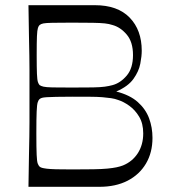

<svg xmlns="http://www.w3.org/2000/svg" viewBox="-20 -720 652 740"><path d="M89.7 0Q90.7 -72 91.6 -118Q92.6 -164 93.1 -194.5Q93.6 -225 93.6 -247.5Q93.6 -270 93.6 -293.5Q93.6 -317 93.6 -350Q93.6 -383.1 93.6 -406.6Q93.6 -430.1 93.6 -452.7Q93.6 -475.3 93.1 -505.7Q92.6 -536.1 91.6 -582.1Q90.7 -628.1 89.7 -700H345.7Q433.4 -700 479.9 -652Q526.3 -604 526.3 -524.4Q526.3 -503.4 520.7 -474.3Q515.1 -445.1 494.4 -416Q473.7 -386.9 428.1 -367.3Q480.9 -353.7 511.1 -326.6Q541.4 -299.6 554.6 -264.1Q567.7 -228.6 567.7 -188.7Q567.7 -132.1 542.6 -89.6Q517.4 -47 471.7 -23.5Q426 0 363.1 0ZM258 -67Q306.9 -67 339.8 -67.6Q372.7 -68.2 394 -70.2Q415.3 -72.3 429.4 -75.3Q443.4 -78.3 453.7 -82.3Q490.4 -97.3 511.2 -129.6Q532 -162 532 -205.9Q532 -244.1 516.3 -270.3Q500.6 -296.4 478.2 -312.4Q455.9 -328.3 435.7 -334.6Q422.9 -339.4 408.4 -341.6Q393.9 -343.7 374.3 -345.4Q354.7 -347 326.5 -347.1Q298.3 -347.3 258 -347.3Q219.4 -347.3 196.4 -346.7Q173.3 -346.1 160.5 -345.4Q147.7 -344.6 141.8 -342.9Q135.9 -341.1 132.4 -338Q128.6 -335.1 125.5 -326.1Q122.4 -317 121.3 -290Q120.1 -263 120.1 -205.9Q120.1 -148.9 121.3 -123.1Q122.4 -97.4 125.5 -89.6Q128.6 -81.7 132.4 -78Q135.9 -74.9 141.8 -73.2Q147.7 -71.4 160.5 -69.8Q173.3 -68.2 196.4 -67.6Q219.4 -67 258 -67ZM256.4 -382.6Q308.6 -382.6 338.1 -383.1Q367.7 -383.7 384.1 -386Q400.6 -388.3 413.6 -391.9Q444 -400 468.3 -428.5Q492.6 -457 492.6 -507.7Q492.6 -558.4 468.3 -586.9Q444 -615.4 413.6 -623.6Q400.6 -628 384.1 -629.8Q367.7 -631.6 338.1 -632.1Q308.6 -632.7 256.4 -632.7Q206.9 -632.7 182 -632.1Q157.1 -631.6 147.6 -629.8Q138.1 -628 132.7 -623.6Q129 -620.7 126.2 -612.2Q123.4 -603.7 122.4 -580.5Q121.4 -557.3 121.4 -507.7Q121.4 -459 122.4 -435.4Q123.4 -411.7 126.2 -403.6Q129 -395.6 132.7 -391.9Q138.1 -388.3 147.6 -386Q157.1 -383.7 182 -383.1Q206.9 -382.6 256.4 -382.6Z"/></svg>

Font: Ojuju ExtraLight
Style: Regular
Weight: 200
Designer: Chisaokwu Joboson, Mirko Velimirovic
Foundry: Udi Foundry
Version: Version 1.000